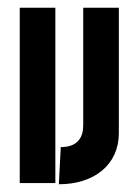

<svg xmlns="http://www.w3.org/2000/svg" viewBox="-20 -473 348 496"><path d="M31 0H123V-453H31ZM132 3C224 3 287 -48 287 -129V-453H195V-150C195 -117 180 -93 137 -93Z"/></svg>

Font: Rabbid Highway Sign II Hop
Style: Regular
Weight: 400
Foundry: Cannot Into Space Fonts
Version: Version 0.277